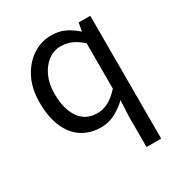

<svg xmlns="http://www.w3.org/2000/svg" viewBox="-182 -687 985 1045"><g transform="rotate(-30 310.0 -164.0)"><path d="M436 229V36L441 -63Q408 -31 366.5 -9Q325 13 277 13Q209 13 158.5 -20Q108 -53 80.5 -116.5Q53 -180 53 -271Q53 -359 86 -423Q119 -487 172.5 -522Q226 -557 288 -557Q336 -557 372 -540.5Q408 -524 444 -492H446L455 -543H528V229ZM297 -64Q335 -64 369 -82.5Q403 -101 436 -138V-423Q402 -454 370 -467Q338 -480 304 -480Q261 -480 225.5 -453.5Q190 -427 168.5 -380.5Q147 -334 147 -272Q147 -207 165 -160Q183 -113 216.5 -88.5Q250 -64 297 -64Z"/></g></svg>

Font: Noto Sans JP Thin
Style: Regular
Weight: 400
Version: Version 2.004-H2;hotconv 1.0.118;makeotfexe 2.5.65603